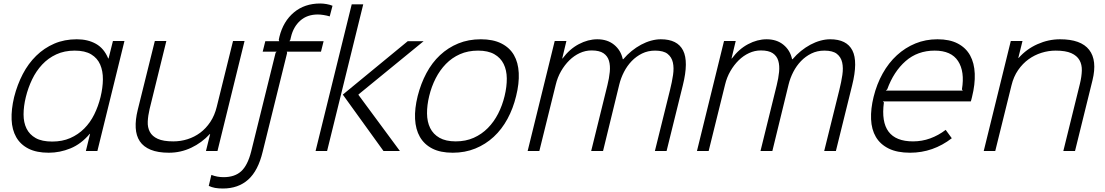

<svg xmlns="http://www.w3.org/2000/svg" viewBox="-20 -865 6332 1100"><path d="M538 0H472L496 -98H494Q445 -40 384 -15Q323 10 259 10Q189 10 143 -13.5Q97 -37 73 -79Q49 -121 46.5 -179.5Q44 -238 61 -309Q79 -380 110.5 -440.5Q142 -501 187.5 -545.5Q233 -590 291 -615Q349 -640 420 -640Q483 -640 529.5 -614Q576 -588 600 -530H602L627 -630H693ZM556 -309Q569 -362 569.5 -410Q570 -458 554 -495Q538 -532 502.5 -553.5Q467 -575 408 -575Q349 -575 302.5 -553.5Q256 -532 221.5 -495Q187 -458 164 -410Q141 -362 128 -309Q115 -256 115 -209.5Q115 -163 132 -128.5Q149 -94 184.5 -74Q220 -54 279 -54Q337 -54 382.5 -74Q428 -94 462.5 -128.5Q497 -163 520 -209.5Q543 -256 556 -309Z M1226 0H1160L1184 -97H1182Q1136 -47 1075.5 -18.5Q1015 10 948 10Q885 10 843.5 -7Q802 -24 781 -55.5Q760 -87 757.5 -132.5Q755 -178 769 -235L867 -630H933L837 -240Q828 -202 826.5 -168.5Q825 -135 838.5 -109.5Q852 -84 884 -69.5Q916 -55 973 -55Q1015 -55 1054.5 -67.5Q1094 -80 1127 -104.5Q1160 -129 1185 -166.5Q1210 -204 1222 -254L1315 -630H1381Z M1565 -569H1485L1500 -629H1580L1577 -636L1581 -655Q1603 -743 1664 -794Q1725 -845 1815 -845Q1832 -845 1851.5 -841.5Q1871 -838 1885 -832L1869 -771Q1853 -776 1834 -779Q1815 -782 1801 -782Q1740 -782 1700.5 -747Q1661 -712 1647 -653L1643 -636L1638 -629H1834L1819 -569H1623L1625 -562L1485 4Q1459 113 1402 164Q1345 215 1257 215Q1231 215 1212 211.5Q1193 208 1176 200L1191 137Q1224 150 1261 150Q1325 150 1362 116Q1399 82 1419 3L1559 -563Z M2271 0H2177L1944 -323L2316 -629H2407L2034 -324V-321ZM1854 0H1788L1995 -840H2061Z M2937 -315Q2920 -244 2887.5 -184Q2855 -124 2808.5 -81Q2762 -38 2703 -14Q2644 10 2574 10Q2503 10 2456.5 -14Q2410 -38 2385.5 -81Q2361 -124 2358 -183.5Q2355 -243 2373 -315Q2391 -386 2423 -446Q2455 -506 2501 -549Q2547 -592 2605.5 -616Q2664 -640 2735 -640Q2805 -640 2852.5 -616Q2900 -592 2924.5 -549.5Q2949 -507 2952 -447Q2955 -387 2937 -315ZM2871 -315Q2884 -369 2883.5 -416Q2883 -463 2865.5 -498.5Q2848 -534 2812 -554.5Q2776 -575 2719 -575Q2661 -575 2615 -554.5Q2569 -534 2534.5 -498.5Q2500 -463 2476 -416Q2452 -369 2439 -315Q2426 -262 2426.5 -214.5Q2427 -167 2444.5 -131.5Q2462 -96 2498 -75.5Q2534 -55 2591 -55Q2648 -55 2694 -75.5Q2740 -96 2775 -131.5Q2810 -167 2834 -214Q2858 -261 2871 -315Z M3892 -376 3799 0H3732L3819 -351Q3830 -395 3836 -435.5Q3842 -476 3835 -507Q3828 -538 3804.5 -556.5Q3781 -575 3733 -575Q3692 -575 3658.5 -558.5Q3625 -542 3599 -515Q3573 -488 3555 -453Q3537 -418 3528 -381L3435 0H3367L3460 -377Q3470 -417 3473.5 -453Q3477 -489 3469 -516.5Q3461 -544 3437.5 -560Q3414 -576 3369 -576Q3334 -576 3301.5 -561Q3269 -546 3242 -519.5Q3215 -493 3194.5 -457.5Q3174 -422 3164 -380L3070 0H3003L3158 -630H3225L3201 -530H3203Q3243 -584 3296 -612Q3349 -640 3402 -640Q3460 -640 3498.5 -608.5Q3537 -577 3548 -526H3551Q3573 -552 3599 -573Q3625 -594 3653 -609Q3681 -624 3710 -632Q3739 -640 3766 -640Q3861 -640 3893.5 -576Q3926 -512 3892 -376Z M4862 -376 4769 0H4702L4789 -351Q4800 -395 4806 -435.5Q4812 -476 4805 -507Q4798 -538 4774.5 -556.5Q4751 -575 4703 -575Q4662 -575 4628.5 -558.5Q4595 -542 4569 -515Q4543 -488 4525 -453Q4507 -418 4498 -381L4405 0H4337L4430 -377Q4440 -417 4443.5 -453Q4447 -489 4439 -516.5Q4431 -544 4407.5 -560Q4384 -576 4339 -576Q4304 -576 4271.5 -561Q4239 -546 4212 -519.5Q4185 -493 4164.5 -457.5Q4144 -422 4134 -380L4040 0H3973L4128 -630H4195L4171 -530H4173Q4213 -584 4266 -612Q4319 -640 4372 -640Q4430 -640 4468.5 -608.5Q4507 -577 4518 -526H4521Q4543 -552 4569 -573Q4595 -594 4623 -609Q4651 -624 4680 -632Q4709 -640 4736 -640Q4831 -640 4863.5 -576Q4896 -512 4862 -376Z M5549 -310Q5547 -302 5545.5 -296Q5544 -290 5542 -284H5038L5044 -278Q5014 -55 5211 -55Q5262 -55 5309 -72Q5356 -89 5398 -121L5433 -73Q5380 -32 5320 -11Q5260 10 5194 10Q5120 10 5071.5 -14Q5023 -38 4998 -80.5Q4973 -123 4970.5 -182Q4968 -241 4985 -310Q5003 -383 5037 -444Q5071 -505 5118.5 -548.5Q5166 -592 5224.5 -616Q5283 -640 5351 -640Q5421 -640 5467.5 -615.5Q5514 -591 5538 -547.5Q5562 -504 5564.5 -443Q5567 -382 5549 -310ZM5496 -346 5491 -353Q5508 -455 5469 -515Q5430 -575 5335 -575Q5237 -575 5168.5 -515Q5100 -455 5063 -353L5055 -346Z M6239 -405 6139 0H6072L6167 -385Q6177 -426 6178 -460.5Q6179 -495 6164.5 -520.5Q6150 -546 6117.5 -560.5Q6085 -575 6028 -575Q5987 -575 5947 -562.5Q5907 -550 5873 -525.5Q5839 -501 5813 -463.5Q5787 -426 5775 -376L5682 0H5616L5771 -630H5838L5814 -533H5816Q5861 -584 5924 -612Q5987 -640 6053 -640Q6173 -640 6220 -579.5Q6267 -519 6239 -405Z"/></svg>

Font: TypoPRO Sinkin Sans
Style: 300 Light Italic
Weight: 300
Italic angle: -112°
Designer: Keith Bates
Foundry: K-Type
Version: Sinkin Sans (version 1.0)  by Keith Bates   •   © 2014   www